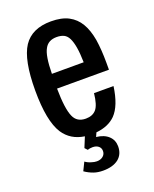

<svg xmlns="http://www.w3.org/2000/svg" viewBox="-139 -630 719 897"><g transform="rotate(-20 221.0 -181.5)"><path d="M276 -89Q294 -110 300 -167H397Q384 -73 344 -32Q309 3 248 9L239 29Q278 33 300 54Q321 74 321 105Q321 144 294 166Q266 188 217 188Q191 188 171 181Q148 173 128 159L148 118Q162 128 177 132Q192 137 204 137Q223 137 235 127Q247 117 247 101Q247 86 236 77Q225 68 207 68Q193 68 182 72L170 59L191 8Q123 -2 88 -55Q46 -120 46 -272Q46 -424 88 -488Q130 -551 225 -551Q278 -551 312 -533Q346 -515 366 -481.5Q386 -448 395 -397Q399 -371 401 -342Q403 -313 403 -280V-246H145Q146 -145 164 -105Q180 -68 224 -68Q258 -68 276 -89ZM166 -441Q147 -409 146 -319H304Q303 -364 298 -393.5Q293 -423 284 -441Q275 -459 260.5 -466Q246 -473 225 -473Q183 -473 166 -441Z"/></g></svg>

Font: Medium
Style: Regular
Weight: 500
Designer: Fernando Haro
Foundry: deFharo
Version: Version 1.787